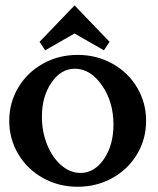

<svg xmlns="http://www.w3.org/2000/svg" viewBox="-20 -696 592 718"><path d="M47.9 -120.4Q14.6 -176.8 14.6 -244.1Q14.6 -311.5 47.9 -367.9Q81.1 -424.3 139.9 -457.5Q198.7 -490.7 270.5 -490.7Q342.3 -490.7 401.1 -457.5Q460 -424.3 493.2 -367.9Q526.4 -311.5 526.4 -244.1Q526.4 -176.8 493.2 -120.4Q460 -64 401.1 -30.8Q342.3 2.4 270.5 2.4Q198.7 2.4 139.9 -30.8Q81.1 -64 47.9 -120.4ZM259.8 -439Q208 -439 172.4 -387Q136.7 -335 136.7 -259.3Q136.7 -203.1 156.5 -154.5Q176.3 -106 209.5 -77.6Q242.7 -49.3 280.8 -49.3Q333.5 -49.3 368.9 -101.6Q404.3 -153.8 404.3 -230Q404.3 -315.4 361.1 -377.2Q317.9 -439 259.8 -439ZM127.9 -539.6 258.8 -675.8 389.6 -539.6 368.7 -507.8 258.8 -570.8Q217.8 -547.9 148.9 -507.8Z"/></svg>

Font: Flanker
Style: Bold
Weight: 700
Designer: Flanker
Foundry: Flanker
Version: Version 2.021